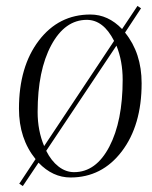

<svg xmlns="http://www.w3.org/2000/svg" viewBox="-20 -594 513 648"><path d="M57 34 45 26 100 -57Q44 -126 44 -227Q44 -369 111 -457Q178 -545 285 -545Q345 -545 392 -496L444 -574L456 -566L402 -484Q458 -415 458 -313Q458 -171 391 -83Q324 5 218 5Q158 5 110 -45ZM136 -85Q153 -51 177.5 -32Q202 -13 230 -13Q304 -13 349 -99Q394 -185 394 -325Q394 -388 373 -440ZM129 -101 365 -456Q329 -527 273 -527Q199 -527 153 -441.5Q107 -356 107 -216Q107 -153 129 -101Z"/></svg>

Font: Kleymissky
Style: Regular
Weight: 500
Italic angle: -8°
Designer: gluk
Foundry: gluk
Version: Version 0.283